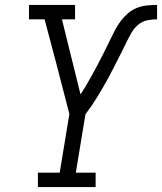

<svg xmlns="http://www.w3.org/2000/svg" viewBox="-20 -755 654 775"><path d="M133 0V-58H221L260 -295L204 -511L160 -677H97V-735H283V-677H230L305 -374Q317 -392 327.5 -410Q338 -428 348.5 -446.5Q359 -465 369 -484Q379 -503 388.5 -521.5Q398 -540 407.5 -559Q417 -578 426 -597Q435 -616 445 -635Q455 -654 468 -671Q481 -688 497.5 -702Q514 -716 533.5 -723.5Q553 -731 573.5 -733Q594 -735 614 -735V-677Q594 -677 574 -673Q554 -669 537.5 -655Q521 -641 510.5 -622.5Q500 -604 491 -585.5Q482 -567 472.5 -548Q463 -529 453.5 -510.5Q444 -492 434.5 -473.5Q425 -455 415 -436.5Q405 -418 394.5 -400Q384 -382 373 -364Q362 -346 350 -328.5Q338 -311 325 -294L286 -58H366V0Z"/></svg>

Font: Iosevka Etoile Light Oblique
Style: Regular
Weight: 300
Italic angle: -9°
Designer: Belleve Invis
Foundry: Belleve Invis
Version: Version 15.5.2; ttfautohint (v1.8.4)